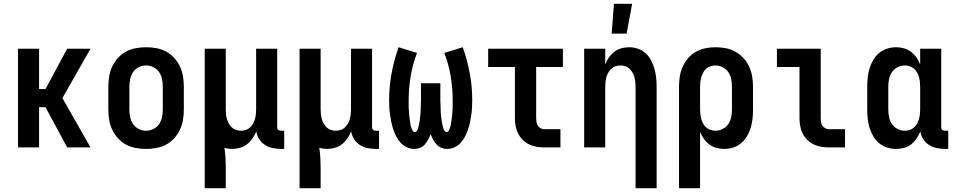

<svg xmlns="http://www.w3.org/2000/svg" viewBox="-20 -777 5040 1012"><path d="M75 0V-520H186V-308H220L334 -520H457L309 -260L457 0H334L220 -212H186V0Z M750 8Q723 8 695.5 3Q668 -2 644 -15Q620 -28 601.5 -48.5Q583 -69 571.5 -93.5Q560 -118 555.5 -145.5Q551 -173 551 -200V-320Q551 -347 555.5 -374.5Q560 -402 571.5 -426.5Q583 -451 601.5 -471.5Q620 -492 644 -505Q668 -518 695.5 -523Q723 -528 750 -528Q777 -528 804.5 -523Q832 -518 856 -505Q880 -492 898.5 -471.5Q917 -451 928.5 -426.5Q940 -402 944.5 -374.5Q949 -347 949 -320V-200Q949 -173 944.5 -145.5Q940 -118 928.5 -93.5Q917 -69 898.5 -48.5Q880 -28 856 -15Q832 -2 804.5 3Q777 8 750 8ZM750 -88Q770 -88 788.5 -97Q807 -106 818.5 -123Q830 -140 834 -160Q838 -180 838 -200V-320Q838 -340 834 -360Q830 -380 818.5 -397Q807 -414 788.5 -423Q770 -432 750 -432Q730 -432 711.5 -423Q693 -414 681.5 -397Q670 -380 666 -360Q662 -340 662 -320V-200Q662 -180 666 -160Q670 -140 681.5 -123Q693 -106 711.5 -97Q730 -88 750 -88Z M1059 215V-520H1170V-200Q1170 -187 1171.5 -174Q1173 -161 1176.5 -148.5Q1180 -136 1186.5 -125Q1193 -114 1202.5 -105Q1212 -96 1224.5 -92Q1237 -88 1250 -88Q1263 -88 1275.5 -92Q1288 -96 1297.5 -105Q1307 -114 1313.5 -125Q1320 -136 1323.5 -148.5Q1327 -161 1328.5 -174Q1330 -187 1330 -200V-520H1441V-108Q1441 -104 1442 -100Q1443 -96 1446 -93Q1449 -90 1453 -89Q1457 -88 1461 -88H1478V8H1461Q1439 8 1417 3.5Q1395 -1 1376.5 -13Q1358 -25 1346 -44Q1334 -63 1331 -85Q1323 -65 1311 -47.5Q1299 -30 1282.5 -17Q1266 -4 1245.5 2Q1225 8 1204 8Q1194 8 1183.5 6.5Q1173 5 1163 2Q1167 28 1168.5 54.5Q1170 81 1170 107V215Z M1559 215V-520H1670V-200Q1670 -187 1671.5 -174Q1673 -161 1676.5 -148.5Q1680 -136 1686.5 -125Q1693 -114 1702.5 -105Q1712 -96 1724.5 -92Q1737 -88 1750 -88Q1763 -88 1775.5 -92Q1788 -96 1797.5 -105Q1807 -114 1813.5 -125Q1820 -136 1823.5 -148.5Q1827 -161 1828.5 -174Q1830 -187 1830 -200V-520H1941V-108Q1941 -104 1942 -100Q1943 -96 1946 -93Q1949 -90 1953 -89Q1957 -88 1961 -88H1978V8H1961Q1939 8 1917 3.5Q1895 -1 1876.5 -13Q1858 -25 1846 -44Q1834 -63 1831 -85Q1823 -65 1811 -47.5Q1799 -30 1782.5 -17Q1766 -4 1745.5 2Q1725 8 1704 8Q1694 8 1683.5 6.5Q1673 5 1663 2Q1667 28 1668.5 54.5Q1670 81 1670 107V215Z M2337 8Q2321 8 2306 2Q2291 -4 2280.5 -16Q2270 -28 2262.5 -42Q2255 -56 2250 -70Q2245 -56 2237.5 -42Q2230 -28 2219.5 -16Q2209 -4 2194 2Q2179 8 2163 8Q2144 8 2125 -0.5Q2106 -9 2092.5 -23.5Q2079 -38 2069.5 -56Q2060 -74 2053.5 -93Q2047 -112 2043 -131.5Q2039 -151 2036 -170.5Q2033 -190 2032 -210Q2031 -230 2031 -250Q2031 -321 2044 -391Q2057 -461 2081 -528L2178 -498Q2155 -438 2144.5 -375Q2134 -312 2134 -248Q2134 -241 2134 -233.5Q2134 -226 2134 -218.5Q2134 -211 2134.5 -203.5Q2135 -196 2135.5 -189Q2136 -182 2136.5 -174.5Q2137 -167 2138 -159.5Q2139 -152 2140 -145Q2141 -138 2142 -130.5Q2143 -123 2144.5 -116Q2146 -109 2148.5 -102Q2151 -95 2155 -88Q2159 -81 2166 -81Q2173 -81 2177 -87Q2181 -93 2183 -99.5Q2185 -106 2186.5 -112.5Q2188 -119 2189.5 -125.5Q2191 -132 2192 -139Q2193 -146 2193.5 -152.5Q2194 -159 2195 -165.5Q2196 -172 2196.5 -179Q2197 -186 2197 -192.5Q2197 -199 2197.5 -206Q2198 -213 2198 -219.5Q2198 -226 2198.5 -233Q2199 -240 2199 -246.5Q2199 -253 2199 -260V-338H2301V-260Q2301 -253 2301 -246.5Q2301 -240 2301.5 -233Q2302 -226 2302 -219.5Q2302 -213 2302.5 -206Q2303 -199 2303 -192.5Q2303 -186 2303.5 -179Q2304 -172 2305 -165.5Q2306 -159 2306.5 -152.5Q2307 -146 2308 -139Q2309 -132 2310.5 -125.5Q2312 -119 2313.5 -112.5Q2315 -106 2317 -99.5Q2319 -93 2323 -87Q2327 -81 2334 -81Q2341 -81 2345 -88Q2349 -95 2351.5 -102Q2354 -109 2355.5 -116Q2357 -123 2358 -130.5Q2359 -138 2360 -145Q2361 -152 2362 -159.5Q2363 -167 2363.5 -174.5Q2364 -182 2364.5 -189Q2365 -196 2365.5 -203.5Q2366 -211 2366 -218.5Q2366 -226 2366 -233.5Q2366 -241 2366 -248Q2366 -312 2355.5 -375Q2345 -438 2322 -498L2419 -528Q2443 -461 2456 -391Q2469 -321 2469 -250Q2469 -230 2468 -210Q2467 -190 2464 -170.5Q2461 -151 2457 -131.5Q2453 -112 2446.5 -93Q2440 -74 2430.5 -56Q2421 -38 2407.5 -23.5Q2394 -9 2375 -0.5Q2356 8 2337 8Z M2849 0Q2828 0 2807.5 -3.5Q2787 -7 2768.5 -16Q2750 -25 2735 -40Q2720 -55 2710.5 -74Q2701 -93 2697.5 -113.5Q2694 -134 2694 -155V-424H2553V-520H2947V-424H2806V-155Q2806 -144 2807.5 -134Q2809 -124 2814.5 -115Q2820 -106 2829.5 -101Q2839 -96 2849 -96H2934V0Z M3204 -600 3216 -757H3312L3283 -600ZM3330 215V-320Q3330 -333 3328.5 -346Q3327 -359 3323.5 -371.5Q3320 -384 3313.5 -395Q3307 -406 3297.5 -415Q3288 -424 3275.5 -428Q3263 -432 3250 -432Q3237 -432 3224.5 -428Q3212 -424 3202.5 -415Q3193 -406 3186.5 -395Q3180 -384 3176.5 -371.5Q3173 -359 3171.5 -346Q3170 -333 3170 -320V0H3059V-520H3170V-438Q3178 -458 3190 -475Q3202 -492 3218.5 -504.5Q3235 -517 3255 -522.5Q3275 -528 3296 -528Q3320 -528 3343 -520Q3366 -512 3383.5 -496Q3401 -480 3412 -458.5Q3423 -437 3429.5 -414Q3436 -391 3438.5 -367.5Q3441 -344 3441 -320V215Z M3559 215V-320Q3559 -347 3563 -373.5Q3567 -400 3578 -424.5Q3589 -449 3606.5 -470Q3624 -491 3647.5 -504Q3671 -517 3697.5 -522.5Q3724 -528 3751 -528Q3778 -528 3805 -523Q3832 -518 3856 -504.5Q3880 -491 3898.5 -471Q3917 -451 3928.5 -426Q3940 -401 3944.5 -374Q3949 -347 3949 -320V-200Q3949 -176 3946.5 -151.5Q3944 -127 3937 -104Q3930 -81 3917.5 -59.5Q3905 -38 3886.5 -22.5Q3868 -7 3844.5 0.5Q3821 8 3797 8Q3776 8 3756 2.5Q3736 -3 3719 -15.5Q3702 -28 3690 -45Q3678 -62 3670 -82V215ZM3751 -88Q3771 -88 3789.5 -97.5Q3808 -107 3819 -123.5Q3830 -140 3834 -160Q3838 -180 3838 -200V-320Q3838 -340 3834 -360Q3830 -380 3819 -396.5Q3808 -413 3789.5 -422.5Q3771 -432 3751 -432Q3738 -432 3725.5 -428Q3713 -424 3703 -415.5Q3693 -407 3687 -395.5Q3681 -384 3677 -371.5Q3673 -359 3671.5 -346Q3670 -333 3670 -320V-200Q3670 -187 3671.5 -174Q3673 -161 3676.5 -148.5Q3680 -136 3686.5 -124.5Q3693 -113 3703 -104.5Q3713 -96 3725.5 -92Q3738 -88 3751 -88Z M4349 0Q4328 0 4307.5 -3.5Q4287 -7 4268.5 -16Q4250 -25 4235 -40Q4220 -55 4210.5 -74Q4201 -93 4197.5 -113.5Q4194 -134 4194 -155V-424H4075V-520H4306V-155Q4306 -144 4307.5 -134Q4309 -124 4314.5 -115Q4320 -106 4329.5 -101Q4339 -96 4349 -96H4434V0Z M4703 8Q4679 8 4655.5 0.5Q4632 -7 4613.5 -22.5Q4595 -38 4582.5 -59.5Q4570 -81 4563 -104Q4556 -127 4553.5 -151.5Q4551 -176 4551 -200V-320Q4551 -344 4553.5 -368.5Q4556 -393 4563 -416Q4570 -439 4582.5 -460.5Q4595 -482 4613.5 -497.5Q4632 -513 4655.5 -520.5Q4679 -528 4703 -528Q4724 -528 4744 -522.5Q4764 -517 4781 -504.5Q4798 -492 4810 -475Q4822 -458 4830 -438V-520H4941V-108Q4941 -104 4942 -100Q4943 -96 4946 -93Q4949 -90 4953 -89Q4957 -88 4961 -88H4978V8H4961Q4939 8 4917 3.5Q4895 -1 4876.5 -13Q4858 -25 4846 -44Q4834 -63 4831 -85Q4823 -65 4811 -47Q4799 -29 4782.5 -16Q4766 -3 4745 2.5Q4724 8 4703 8ZM4749 -88Q4762 -88 4774.5 -92Q4787 -96 4797 -104.5Q4807 -113 4813.5 -124.5Q4820 -136 4823.5 -148.5Q4827 -161 4828.5 -174Q4830 -187 4830 -200V-320Q4830 -333 4828.5 -346Q4827 -359 4823.5 -371.5Q4820 -384 4813.5 -395.5Q4807 -407 4797 -415.5Q4787 -424 4774.5 -428Q4762 -432 4749 -432Q4729 -432 4710.5 -422.5Q4692 -413 4681 -396.5Q4670 -380 4666 -360Q4662 -340 4662 -320V-200Q4662 -180 4666 -160Q4670 -140 4681 -123.5Q4692 -107 4710.5 -97.5Q4729 -88 4749 -88Z"/></svg>

Font: Iosevka SS18
Style: Bold
Weight: 700
Monospace: yes
Designer: Belleve Invis
Foundry: Belleve Invis
Version: Version 25.1.1; ttfautohint (v1.8.4)